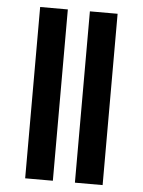

<svg xmlns="http://www.w3.org/2000/svg" viewBox="-52 -767 603 809"><g transform="rotate(5 249.0 -362.5)"><path d="M85 0V-724.6H202.1V0ZM295.4 0V-724.6H412.6V0Z"/></g></svg>

Font: Liberation Sans
Style: Bold Italic
Weight: 700
Italic angle: -12°
Designer: Steve Matteson
Foundry: Ascender Corporation
Version: Version 2.1.5